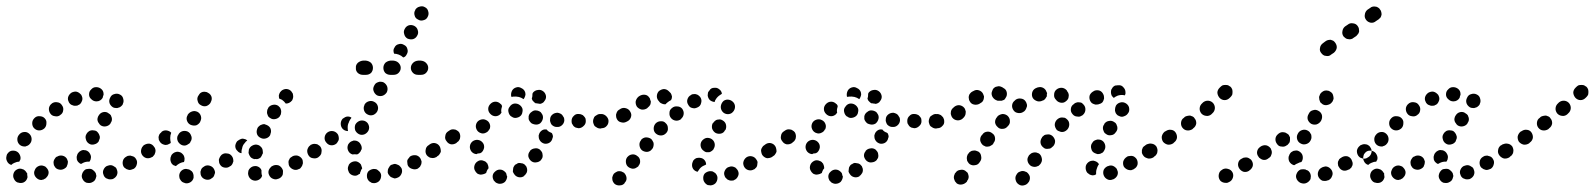

<svg xmlns="http://www.w3.org/2000/svg" viewBox="-25 -555 5050 608"><path d="M269 21Q261 26 252 24Q251 24 250 24Q241 21 237 13Q232 5 235 -4Q236 -8 239 -12Q241 -15 245 -18Q249 -20 253 -20Q258 -21 262 -20Q262 -20 263 -20Q267 -19 270 -16Q274 -13 276 -10Q277 -8 278 -7Q279 -5 279 -3Q279 -2 280 0Q280 2 280 4Q279 6 279 7Q277 17 269 21ZM49 23Q41 26 32 23H31Q23 20 19 11Q15 3 18 -6Q21 -15 30 -19Q38 -23 47 -19H48Q52 -17 55 -14Q58 -11 60 -7Q60 -7 60 -7Q60 -7 61 -7Q61 -7 61 -7Q61 -1 62 4Q62 6 62 7Q61 9 61 10Q58 19 49 23ZM122 7Q125 4 127 0Q129 -4 129 -9Q129 -13 127 -17Q125 -21 122 -24Q119 -28 115 -29Q110 -31 106 -31Q101 -31 97 -29Q88 -25 85 -16Q81 -8 85 1Q87 5 90 8Q93 11 97 13Q101 15 106 15Q110 14 114 13L115 12Q119 11 122 7ZM345 0Q349 -9 345 -18Q344 -22 341 -25Q337 -28 333 -30Q329 -32 325 -32Q320 -32 316 -30H315Q307 -27 303 -18Q299 -10 303 -1Q304 3 307 6Q310 10 315 11Q319 13 323 13Q328 13 332 12Q341 8 345 0ZM408 -34Q411 -43 406 -51Q404 -55 400 -58Q397 -60 392 -61Q388 -63 384 -62Q379 -62 375 -59Q366 -54 364 -45Q362 -36 366 -28Q368 -24 372 -22Q375 -19 380 -18Q384 -16 388 -17Q393 -18 397 -20H398Q406 -25 408 -34ZM186 -27Q188 -31 189 -35Q190 -39 190 -44Q189 -48 187 -52Q182 -60 173 -62Q164 -64 156 -59H155Q151 -57 149 -53Q146 -49 145 -45Q144 -41 145 -36Q145 -32 148 -28Q152 -20 162 -18Q171 -16 179 -21Q183 -23 186 -27ZM-3 -45Q-7 -53 -4 -62V-63Q-3 -67 0 -70Q3 -74 7 -76Q11 -78 16 -78Q20 -78 24 -77Q33 -74 37 -66Q42 -57 39 -48H38Q38 -46 37 -45Q37 -44 36 -43Q28 -43 20 -39Q15 -37 11 -33Q10 -33 10 -33Q10 -33 10 -33Q1 -36 -3 -45ZM218 -54Q217 -58 219 -63Q220 -68 223 -71Q226 -75 230 -77Q233 -79 238 -80Q242 -80 247 -79Q256 -76 260 -68Q265 -60 262 -51V-50Q261 -48 260 -46Q260 -45 258 -43Q255 -43 251 -43Q242 -42 234 -37Q233 -36 231 -36Q228 -37 225 -40Q222 -42 220 -46Q218 -49 218 -54ZM464 -65Q466 -69 467 -73Q468 -77 467 -82Q466 -86 463 -90Q460 -93 457 -96Q453 -98 449 -99Q444 -100 440 -99Q435 -98 432 -95H431Q423 -89 422 -80Q420 -71 426 -63Q431 -56 440 -54Q449 -53 457 -58H458Q461 -61 464 -65ZM30 -111Q31 -102 38 -96Q42 -93 46 -92Q50 -91 55 -91Q59 -92 63 -94Q67 -96 70 -100Q76 -107 75 -117Q74 -126 67 -132Q60 -138 51 -137Q41 -136 35 -128Q29 -121 30 -111ZM247 -114Q249 -105 257 -100Q265 -95 274 -98Q283 -100 288 -108V-109Q290 -113 291 -117Q292 -122 290 -126Q289 -130 286 -134Q284 -137 280 -140Q276 -142 272 -142Q267 -143 263 -142Q258 -141 255 -138Q251 -135 249 -131Q244 -123 247 -114ZM77 -165Q77 -155 83 -149Q90 -142 99 -142Q108 -142 115 -148L116 -149Q122 -155 122 -165Q123 -174 116 -181Q110 -187 100 -187Q91 -188 84 -181Q77 -174 77 -165ZM284 -181Q283 -177 284 -173Q285 -168 288 -165Q290 -161 294 -158Q302 -153 311 -155Q320 -157 325 -164V-165Q328 -169 329 -173Q330 -178 329 -182Q328 -186 326 -190Q323 -194 319 -196Q312 -202 302 -200Q293 -198 288 -190Q285 -186 284 -181ZM130 -213Q129 -203 134 -196Q139 -188 149 -187Q158 -185 165 -190L166 -191Q174 -196 175 -205Q177 -214 171 -222Q166 -230 157 -231Q148 -233 140 -228L139 -227Q132 -222 130 -213ZM322 -228Q325 -220 333 -215Q337 -213 342 -213Q346 -212 350 -214Q355 -215 358 -218Q362 -221 364 -225V-226Q368 -234 365 -243Q363 -252 354 -256Q346 -260 337 -257Q328 -255 324 -246Q319 -237 322 -228ZM197 -258Q194 -255 192 -251Q190 -247 190 -242Q190 -238 192 -234Q193 -230 197 -226Q200 -223 204 -222Q208 -220 212 -220Q217 -220 221 -221L222 -222Q226 -223 229 -226Q232 -229 234 -234Q236 -238 236 -242Q236 -247 234 -251Q233 -255 229 -258Q226 -261 222 -263Q218 -265 214 -265Q209 -265 205 -263H204Q200 -261 197 -258ZM281 -234H280Q271 -234 264 -241Q257 -247 257 -256Q257 -266 264 -272Q270 -279 279 -279H280Q289 -279 296 -273Q303 -267 303 -257Q303 -257 303 -256Q303 -255 303 -255Q301 -250 300 -245Q297 -240 292 -237Q287 -234 281 -234Z M578 22Q570 27 561 25L559 24Q555 23 552 21Q548 18 546 14Q543 10 543 6Q542 2 543 -3Q545 -12 553 -17Q561 -22 570 -19H571Q576 -18 579 -15Q583 -13 585 -9Q586 -8 586 -7Q587 -5 587 -4Q588 -1 588 2Q588 4 588 5Q588 7 588 8Q586 17 578 22ZM781 17Q772 16 766 9Q765 8 764 6Q762 3 761 -2Q760 -6 761 -10Q761 -15 764 -19Q766 -22 770 -25Q777 -30 787 -29Q796 -27 801 -20Q802 -19 802 -18Q803 -17 803 -16Q803 -13 803 -9Q803 -3 805 2Q803 5 802 8Q800 10 798 12Q790 18 781 17ZM650 6Q653 3 654 -2Q656 -6 656 -10Q655 -15 653 -19Q649 -27 640 -30Q631 -33 623 -29L622 -28Q618 -26 615 -23Q612 -20 611 -15Q609 -11 610 -7Q610 -2 612 2Q616 10 625 13Q634 16 642 12L643 11Q647 9 650 6ZM865 6Q868 3 870 -1Q871 -5 871 -10Q872 -14 870 -18Q866 -27 858 -31Q849 -34 841 -31L839 -30Q835 -29 832 -25Q829 -22 827 -18Q825 -14 825 -10Q825 -5 827 -1Q831 8 839 11Q848 15 856 11H857Q862 9 865 6ZM929 -26Q932 -29 933 -34Q935 -38 934 -42Q934 -47 932 -51Q927 -59 918 -62Q909 -64 901 -60L900 -59Q896 -57 893 -54Q891 -50 889 -46Q888 -42 889 -37Q889 -33 891 -29Q896 -21 905 -18Q913 -15 922 -20H923Q927 -22 929 -26ZM711 -36Q713 -40 714 -44Q714 -49 713 -53Q712 -57 709 -61Q706 -65 702 -67Q698 -69 694 -69Q690 -70 685 -69Q681 -68 677 -65L676 -64Q673 -61 671 -57Q669 -53 668 -49Q668 -45 669 -40Q670 -36 673 -32Q678 -25 688 -24Q697 -23 704 -29H705Q709 -32 711 -36ZM515 -46Q514 -51 515 -55V-56Q516 -60 518 -64Q521 -68 524 -70Q528 -73 533 -74Q537 -75 541 -74Q546 -73 549 -71Q553 -68 556 -64Q558 -61 559 -56Q560 -52 559 -48V-46Q559 -45 558 -44Q558 -43 558 -42Q549 -41 541 -36Q536 -33 532 -29Q528 -30 524 -32Q521 -34 518 -38Q516 -42 515 -46ZM770 -56Q767 -59 765 -63Q763 -67 762 -71Q762 -75 763 -80V-81Q766 -90 774 -94Q783 -99 792 -96Q796 -95 799 -92Q803 -89 805 -85Q807 -81 807 -77Q808 -72 807 -68L806 -67Q804 -61 800 -56Q795 -52 789 -51Q784 -52 779 -51Q779 -51 779 -51Q778 -52 778 -52Q774 -53 770 -56ZM990 -64Q993 -68 993 -73Q994 -77 993 -81Q992 -86 990 -89Q984 -97 975 -99Q966 -100 958 -95V-94Q950 -89 948 -80Q947 -71 952 -63Q957 -55 966 -54Q976 -52 983 -57L984 -58Q988 -61 990 -64ZM464 -65Q466 -69 467 -74Q468 -78 467 -82Q466 -87 463 -90Q458 -98 449 -100Q440 -101 432 -96H431Q428 -93 425 -89Q423 -85 422 -81Q421 -77 422 -72Q423 -68 425 -64Q431 -57 440 -55Q449 -53 457 -58L458 -59Q461 -62 464 -65ZM750 -102Q753 -107 758 -110Q755 -113 752 -114Q748 -115 744 -116Q740 -116 736 -114Q731 -112 728 -109H727Q721 -102 720 -93Q720 -83 727 -77Q729 -74 733 -72Q736 -70 740 -70Q739 -78 742 -86V-87Q744 -96 750 -102ZM536 -117Q536 -113 538 -108Q540 -104 543 -101Q546 -98 550 -96Q554 -94 559 -94Q563 -94 567 -96Q571 -98 575 -101Q578 -104 579 -108L580 -109Q584 -118 580 -126Q577 -135 568 -139Q559 -142 551 -139Q542 -135 539 -127L538 -126Q536 -122 536 -117ZM515 -102 514 -101Q511 -99 506 -97Q502 -96 498 -96Q493 -97 489 -99Q485 -101 482 -105Q480 -108 478 -112Q477 -117 477 -121Q478 -126 480 -130Q482 -133 486 -136V-137Q493 -143 502 -142Q511 -141 517 -135V-134Q514 -127 514 -118Q514 -110 516 -103Q516 -103 515 -103Q515 -102 515 -102ZM789 -130Q792 -122 801 -118Q809 -114 818 -117Q827 -120 831 -128V-130Q835 -138 832 -147Q829 -155 820 -159Q816 -161 812 -162Q807 -162 803 -160Q799 -159 796 -156Q792 -153 790 -149V-148Q786 -139 789 -130ZM567 -173Q570 -164 578 -160Q587 -156 596 -158Q604 -161 609 -169V-170Q614 -179 611 -188Q608 -197 600 -201Q591 -205 583 -202Q574 -199 569 -191V-190Q564 -182 567 -173ZM821 -204Q820 -199 821 -195Q822 -191 824 -187Q827 -183 831 -181Q838 -176 847 -178Q857 -180 862 -188V-189Q865 -192 865 -197Q866 -201 865 -206Q864 -210 862 -214Q859 -217 856 -220Q848 -225 839 -223Q829 -221 824 -213V-212Q821 -208 821 -204ZM601 -235Q603 -226 611 -222Q619 -217 628 -219Q637 -222 642 -230V-231Q647 -239 645 -248Q642 -257 634 -261Q630 -264 626 -264Q622 -265 617 -264Q613 -263 609 -260Q606 -257 604 -253L603 -252Q598 -244 601 -235ZM862 -263 863 -264Q868 -271 878 -273Q887 -274 894 -269Q898 -266 900 -262Q903 -259 903 -254Q904 -250 903 -245Q902 -241 900 -237L899 -236Q896 -232 890 -229Q885 -227 880 -227Q875 -234 868 -239Q864 -241 859 -243Q858 -248 858 -253Q859 -258 862 -263Z M1176 18Q1182 11 1182 1Q1182 -3 1180 -7Q1178 -11 1174 -14Q1171 -17 1167 -19Q1163 -20 1158 -20Q1149 -19 1142 -13Q1136 -6 1137 4Q1137 8 1139 12Q1141 16 1144 19Q1148 22 1152 24Q1156 25 1160 25H1161Q1170 24 1176 18ZM1246 -4Q1250 -12 1247 -21Q1245 -25 1242 -28Q1239 -32 1235 -33Q1231 -35 1226 -36Q1222 -36 1218 -34H1217Q1213 -33 1210 -30Q1207 -26 1205 -22Q1203 -18 1203 -14Q1202 -9 1204 -5Q1206 -1 1209 2Q1212 6 1216 7Q1220 9 1224 10Q1229 10 1233 8Q1242 5 1246 -4ZM1095 1Q1085 -1 1080 -9Q1078 -13 1077 -17Q1076 -22 1077 -26Q1078 -30 1080 -34Q1083 -38 1086 -40Q1094 -45 1103 -44Q1112 -42 1118 -34Q1119 -31 1120 -28Q1121 -25 1122 -22Q1118 -17 1117 -12Q1115 -9 1115 -5Q1114 -5 1113 -4Q1112 -3 1111 -3Q1104 3 1095 1ZM1305 -27Q1307 -31 1309 -35Q1310 -39 1310 -44Q1309 -48 1307 -52Q1303 -60 1294 -63Q1285 -65 1276 -61Q1272 -59 1270 -55Q1267 -52 1265 -48Q1264 -43 1265 -39Q1265 -34 1267 -30Q1272 -22 1281 -20Q1289 -17 1298 -21Q1302 -24 1305 -27ZM1367 -73Q1369 -82 1363 -90Q1361 -94 1357 -96Q1353 -98 1349 -99Q1344 -100 1340 -99Q1336 -98 1332 -95Q1324 -90 1323 -81Q1321 -72 1326 -64Q1329 -60 1333 -58Q1336 -55 1341 -55Q1345 -54 1350 -55Q1354 -56 1358 -58V-59Q1365 -64 1367 -73ZM993 -73Q995 -82 990 -90Q987 -94 983 -96Q980 -99 975 -99Q971 -100 966 -99Q962 -98 958 -96V-95Q950 -90 949 -81Q947 -72 953 -64Q955 -60 959 -58Q963 -56 967 -55Q971 -54 976 -55Q980 -56 984 -59Q992 -64 993 -73ZM1076 -93Q1077 -98 1080 -101Q1083 -105 1087 -107Q1091 -109 1095 -110Q1100 -110 1104 -109Q1113 -106 1117 -98Q1122 -90 1120 -81H1119Q1118 -76 1114 -72Q1111 -68 1106 -66Q1098 -67 1091 -66Q1082 -69 1078 -77Q1074 -85 1076 -93ZM1045 -107Q1048 -111 1048 -115Q1048 -120 1047 -124Q1046 -129 1043 -132Q1037 -139 1028 -140Q1019 -141 1011 -135Q1004 -129 1003 -120Q1002 -111 1008 -104Q1014 -96 1023 -95Q1032 -94 1040 -100Q1043 -103 1045 -107ZM1100 -142Q1104 -134 1112 -130Q1116 -128 1121 -128Q1125 -128 1130 -130Q1134 -132 1137 -135Q1140 -138 1142 -142Q1146 -151 1142 -160Q1139 -168 1130 -172Q1121 -175 1113 -172Q1104 -168 1100 -160Q1097 -151 1100 -142ZM1088 -182Q1086 -184 1083 -185Q1080 -186 1076 -186Q1072 -186 1068 -184Q1064 -182 1060 -179Q1054 -172 1054 -163Q1054 -154 1060 -147Q1063 -144 1067 -142Q1072 -140 1076 -140Q1076 -140 1077 -140Q1077 -140 1077 -140Q1076 -146 1076 -152Q1076 -161 1080 -168V-169Q1083 -176 1088 -182ZM1129 -223V-222Q1125 -214 1128 -205Q1131 -196 1140 -192Q1148 -188 1157 -191Q1166 -195 1170 -203Q1174 -212 1171 -220Q1168 -229 1159 -233Q1151 -237 1142 -234Q1133 -231 1129 -223ZM1160 -284Q1155 -275 1158 -267Q1161 -258 1169 -253Q1178 -249 1187 -252Q1195 -255 1200 -263Q1204 -272 1201 -281Q1198 -289 1190 -294Q1186 -296 1182 -296Q1177 -297 1173 -295Q1169 -294 1165 -291Q1162 -288 1160 -284ZM1150 -324Q1156 -331 1156 -340Q1156 -349 1150 -356Q1143 -362 1134 -363H1124Q1115 -362 1108 -356Q1101 -349 1102 -340Q1101 -331 1108 -324Q1115 -318 1124 -318H1134Q1143 -318 1150 -324ZM1237 -324Q1244 -331 1244 -340Q1244 -349 1237 -356Q1231 -362 1221 -363H1211Q1202 -362 1195 -356Q1189 -349 1189 -340Q1189 -331 1195 -324Q1202 -318 1211 -318H1221Q1231 -318 1237 -324ZM1324 -324Q1331 -331 1331 -340Q1331 -349 1324 -356Q1318 -362 1308 -363H1299Q1289 -362 1283 -356Q1276 -349 1276 -340Q1276 -331 1283 -324Q1289 -318 1299 -318H1308Q1318 -318 1324 -324ZM1224 -404Q1228 -413 1237 -415Q1246 -418 1254 -413Q1263 -409 1265 -400Q1268 -391 1263 -383Q1261 -379 1259 -377Q1256 -374 1252 -373Q1246 -379 1238 -382Q1230 -385 1223 -385Q1221 -390 1221 -395Q1221 -400 1224 -404ZM1255 -447Q1257 -438 1265 -433Q1274 -429 1283 -431Q1292 -434 1296 -442Q1301 -450 1298 -459Q1296 -468 1287 -473Q1279 -477 1270 -475Q1261 -472 1257 -464Q1252 -456 1255 -447ZM1288 -506Q1290 -497 1299 -493Q1307 -488 1316 -491Q1325 -493 1329 -501Q1334 -510 1331 -519Q1329 -528 1321 -532Q1313 -537 1304 -534Q1295 -532 1290 -524V-523Q1285 -515 1288 -506Z M1574 21Q1567 27 1558 27H1557Q1553 27 1549 25Q1545 24 1542 20Q1538 17 1537 13Q1535 9 1535 4Q1535 -5 1542 -11Q1549 -18 1558 -18Q1563 -18 1567 -16Q1571 -14 1574 -11Q1575 -10 1576 -9Q1577 -8 1578 -6Q1579 -2 1580 2Q1580 3 1581 3Q1581 4 1581 5Q1580 14 1574 21ZM1640 -4Q1643 -7 1644 -12Q1645 -16 1644 -21Q1643 -25 1641 -29Q1640 -29 1640 -30Q1639 -31 1638 -32Q1638 -32 1638 -32Q1636 -35 1633 -36Q1630 -38 1626 -38Q1622 -39 1618 -39Q1613 -38 1610 -35H1609Q1605 -33 1603 -29Q1600 -25 1600 -21Q1599 -16 1599 -12Q1600 -8 1603 -4Q1608 4 1617 6Q1626 8 1634 3V2Q1638 0 1640 -4ZM1504 -3Q1500 -2 1496 -2Q1491 -3 1487 -5Q1484 -8 1481 -11V-12Q1475 -19 1477 -29Q1479 -38 1486 -43Q1490 -46 1494 -47Q1498 -48 1503 -47Q1507 -46 1511 -44Q1515 -42 1517 -38H1518Q1520 -34 1521 -30Q1522 -26 1522 -22Q1518 -18 1516 -12Q1515 -10 1515 -8Q1514 -8 1514 -7Q1513 -7 1512 -6Q1509 -4 1504 -3ZM1689 -49V-50Q1692 -53 1693 -57Q1694 -62 1693 -66Q1693 -71 1690 -75Q1688 -78 1685 -81Q1677 -87 1668 -85Q1659 -84 1653 -77V-76Q1647 -69 1648 -60Q1650 -51 1657 -45Q1665 -39 1674 -41Q1683 -42 1689 -49ZM1367 -67Q1370 -71 1371 -75Q1371 -80 1370 -84Q1369 -89 1367 -92Q1362 -100 1352 -102Q1343 -103 1336 -98L1332 -95Q1328 -93 1326 -89Q1324 -85 1323 -81Q1322 -77 1323 -72Q1324 -68 1327 -64Q1332 -56 1341 -55Q1350 -53 1358 -59L1361 -61Q1365 -63 1367 -67ZM1468 -75Q1462 -83 1463 -92Q1464 -101 1471 -107Q1479 -113 1488 -112Q1497 -111 1503 -104Q1509 -97 1508 -88V-87Q1507 -82 1504 -77Q1501 -72 1496 -70Q1492 -69 1488 -69Q1486 -68 1484 -67Q1484 -67 1484 -67Q1484 -67 1483 -67Q1474 -68 1468 -75ZM1429 -111Q1432 -115 1432 -119Q1433 -124 1432 -128Q1431 -133 1429 -136Q1426 -140 1422 -142Q1418 -145 1414 -145Q1410 -146 1405 -145Q1401 -144 1397 -141L1394 -139Q1386 -134 1385 -124Q1383 -115 1389 -108Q1394 -100 1403 -98Q1412 -97 1420 -102L1423 -105Q1427 -107 1429 -111ZM1724 -115V-116Q1726 -120 1726 -124Q1725 -129 1723 -133Q1721 -134 1720 -135Q1711 -138 1706 -145Q1705 -145 1704 -145Q1697 -146 1691 -142Q1684 -137 1682 -130Q1680 -126 1681 -121Q1681 -117 1683 -113Q1685 -109 1688 -106Q1691 -103 1696 -101Q1704 -98 1713 -102Q1721 -106 1724 -115ZM1483 -148Q1480 -156 1484 -165Q1488 -173 1497 -176Q1506 -179 1514 -175Q1523 -171 1526 -162Q1529 -154 1525 -145H1524Q1521 -138 1514 -135Q1507 -131 1499 -133Q1498 -133 1497 -134Q1496 -134 1496 -134Q1495 -134 1494 -135Q1486 -139 1483 -148ZM1884 -150Q1888 -152 1892 -155Q1895 -158 1896 -162Q1898 -167 1898 -171Q1898 -180 1892 -187Q1885 -193 1876 -194H1875Q1871 -194 1867 -192Q1863 -190 1859 -187Q1856 -184 1855 -180Q1853 -175 1853 -171Q1853 -167 1855 -162Q1856 -158 1859 -155Q1863 -152 1867 -150Q1871 -149 1875 -149H1876Q1880 -148 1884 -150ZM1823 -156Q1830 -162 1830 -171Q1830 -176 1829 -180Q1827 -184 1824 -187Q1821 -191 1817 -192Q1813 -194 1808 -194Q1798 -195 1792 -188Q1785 -182 1785 -172Q1785 -168 1786 -164Q1788 -160 1791 -156Q1794 -153 1798 -151Q1802 -150 1807 -149Q1816 -149 1823 -156ZM1754 -158Q1761 -164 1762 -173Q1762 -178 1761 -182Q1759 -186 1756 -190Q1754 -193 1750 -195Q1746 -197 1741 -198Q1731 -198 1724 -192Q1717 -186 1717 -177Q1716 -172 1718 -168Q1719 -164 1722 -160Q1725 -157 1729 -155Q1733 -153 1737 -153H1738Q1747 -152 1754 -158ZM1685 -164Q1692 -170 1694 -179Q1695 -183 1694 -188Q1693 -192 1690 -196Q1688 -200 1684 -202Q1680 -204 1676 -205H1675Q1666 -207 1659 -201Q1651 -196 1649 -187Q1649 -182 1649 -178Q1650 -174 1653 -170Q1656 -166 1659 -164Q1663 -162 1668 -161Q1677 -159 1685 -164ZM1611 -182Q1602 -180 1595 -186H1594Q1587 -191 1585 -201Q1583 -210 1589 -217Q1594 -225 1603 -227Q1613 -228 1620 -223Q1626 -219 1629 -212Q1631 -206 1629 -199Q1629 -197 1628 -195Q1628 -194 1627 -193Q1627 -192 1626 -191Q1621 -184 1611 -182ZM1560 -194Q1553 -187 1544 -187Q1535 -187 1528 -194Q1521 -201 1521 -210Q1521 -219 1528 -226Q1535 -233 1544 -233Q1553 -233 1560 -226Q1562 -225 1563 -223Q1564 -221 1565 -219Q1564 -217 1564 -215Q1561 -206 1563 -198Q1562 -197 1561 -196Q1561 -195 1560 -194ZM1668 -230Q1665 -233 1662 -236Q1660 -239 1659 -243Q1661 -248 1661 -254Q1661 -256 1661 -258Q1662 -259 1662 -260Q1663 -261 1663 -262Q1669 -269 1678 -270Q1687 -272 1695 -266Q1702 -261 1704 -251Q1705 -242 1699 -235Q1697 -231 1693 -229Q1690 -227 1685 -226Q1682 -227 1679 -227Q1675 -228 1671 -228Q1670 -228 1670 -229Q1669 -229 1668 -230ZM1596 -267Q1600 -275 1609 -278Q1618 -281 1626 -276Q1635 -272 1638 -263Q1639 -259 1639 -255Q1638 -250 1636 -246Q1636 -245 1635 -244Q1634 -242 1633 -241Q1626 -246 1618 -248Q1609 -250 1600 -249Q1597 -248 1595 -248Q1595 -248 1595 -249Q1595 -249 1594 -249Q1592 -258 1596 -267Z M1959 8Q1958 -1 1951 -8Q1948 -10 1943 -12Q1939 -13 1935 -13Q1930 -13 1926 -10Q1922 -8 1919 -5Q1916 -1 1915 3Q1913 7 1914 12Q1914 16 1916 20Q1918 24 1921 27Q1928 33 1938 32Q1947 32 1953 25V24Q1960 17 1959 8ZM2241 25Q2247 18 2247 8Q2247 4 2245 0Q2243 -4 2240 -7Q2236 -10 2232 -12Q2228 -13 2223 -13Q2214 -12 2207 -6Q2201 1 2202 11Q2202 15 2204 19Q2206 23 2209 26Q2212 29 2216 31Q2221 32 2225 32H2226Q2235 31 2241 25ZM2312 3Q2316 -5 2312 -14Q2310 -18 2307 -21Q2304 -25 2300 -26Q2296 -28 2291 -28Q2287 -28 2283 -26H2282Q2274 -23 2270 -14Q2266 -6 2270 3Q2271 7 2275 10Q2278 14 2282 15Q2286 17 2290 17Q2295 17 2299 16L2300 15Q2308 12 2312 3ZM2167 -37V-38Q2168 -42 2170 -46Q2173 -50 2176 -52Q2180 -55 2184 -55Q2189 -56 2193 -55Q2201 -54 2206 -48Q2211 -42 2211 -34Q2208 -33 2205 -31Q2197 -28 2191 -21Q2187 -16 2184 -11Q2175 -13 2170 -20Q2165 -28 2167 -37ZM2370 -25Q2373 -29 2373 -33Q2374 -38 2374 -42Q2373 -46 2370 -50Q2365 -58 2356 -60Q2347 -62 2339 -57Q2335 -54 2333 -51Q2330 -47 2329 -42Q2328 -38 2329 -34Q2330 -29 2332 -26Q2337 -18 2346 -16Q2355 -14 2363 -19H2364Q2367 -22 2370 -25ZM2002 -46Q2001 -56 1993 -61Q1986 -67 1977 -66Q1968 -65 1962 -58L1961 -57Q1956 -50 1957 -41Q1958 -31 1965 -26Q1969 -23 1973 -22Q1977 -20 1982 -21Q1986 -21 1990 -24Q1994 -26 1997 -29V-30Q2003 -37 2002 -46ZM2430 -73Q2432 -82 2426 -90Q2424 -94 2420 -96Q2416 -98 2412 -99Q2407 -100 2403 -99Q2399 -98 2395 -95Q2391 -92 2389 -89Q2386 -85 2385 -80Q2385 -76 2386 -72Q2387 -67 2389 -64Q2392 -60 2395 -58Q2399 -55 2404 -54Q2408 -54 2412 -55Q2417 -56 2420 -58L2421 -59Q2429 -64 2430 -73ZM2194 -91Q2196 -82 2204 -77Q2207 -74 2212 -73Q2216 -73 2221 -73Q2225 -74 2229 -77Q2232 -79 2235 -83V-84Q2240 -92 2238 -101Q2236 -110 2228 -115Q2225 -117 2220 -118Q2216 -119 2211 -118Q2207 -117 2203 -114Q2200 -112 2197 -108Q2192 -100 2194 -91ZM2044 -91Q2045 -95 2045 -99Q2045 -104 2042 -108Q2040 -112 2037 -115Q2030 -120 2020 -120Q2011 -119 2005 -112V-111Q1999 -104 2000 -95Q2001 -85 2008 -79Q2015 -74 2024 -74Q2034 -75 2039 -82L2040 -83Q2043 -86 2044 -91ZM2090 -149Q2090 -159 2083 -165Q2077 -172 2067 -171Q2058 -171 2051 -164Q2045 -157 2045 -148Q2045 -138 2052 -132Q2059 -126 2068 -126Q2077 -126 2084 -133Q2091 -140 2090 -149ZM2230 -148Q2233 -139 2241 -134Q2249 -130 2258 -132Q2267 -134 2271 -143H2272Q2276 -151 2274 -160Q2272 -169 2263 -174Q2260 -176 2255 -177Q2251 -177 2246 -176Q2242 -175 2239 -172Q2235 -169 2233 -165H2232Q2228 -157 2230 -148ZM1896 -156Q1902 -162 1902 -172Q1902 -176 1900 -180Q1898 -184 1895 -187Q1892 -190 1888 -192Q1884 -194 1879 -194Q1878 -193 1876 -193Q1867 -193 1860 -187Q1853 -180 1853 -171Q1853 -162 1860 -155Q1867 -148 1876 -148Q1878 -148 1880 -149Q1890 -149 1896 -156ZM1973 -184Q1976 -193 1971 -201Q1967 -209 1958 -212Q1949 -215 1941 -211Q1939 -210 1938 -209Q1934 -207 1931 -204Q1928 -200 1927 -196Q1925 -192 1926 -187Q1926 -183 1928 -179Q1932 -170 1941 -168Q1950 -165 1958 -169Q1960 -170 1962 -171Q1970 -175 1973 -184ZM2140 -194Q2141 -203 2135 -211Q2129 -218 2119 -218Q2110 -219 2103 -213Q2095 -207 2095 -198Q2094 -188 2100 -181Q2106 -174 2115 -173Q2124 -172 2132 -178V-179Q2139 -185 2140 -194ZM2261 -204Q2266 -196 2275 -194Q2284 -192 2292 -197Q2300 -203 2302 -212Q2304 -221 2299 -229Q2293 -237 2284 -239Q2275 -241 2267 -236Q2260 -230 2258 -221Q2256 -212 2261 -204ZM2017 -255Q2008 -256 2000 -251L1997 -249Q1990 -243 1988 -234Q1987 -225 1992 -217Q1998 -210 2007 -208Q2016 -207 2024 -212L2027 -215Q2031 -218 2034 -223Q2036 -228 2036 -234Q2034 -238 2033 -243Q2033 -244 2032 -245Q2032 -245 2031 -246Q2026 -254 2017 -255ZM2195 -228Q2198 -237 2194 -245Q2192 -249 2188 -252Q2185 -255 2181 -256Q2176 -258 2172 -257Q2167 -257 2164 -255L2163 -254Q2155 -250 2152 -241Q2149 -232 2154 -224Q2156 -220 2159 -217Q2162 -214 2167 -213Q2171 -212 2175 -212Q2180 -213 2184 -215Q2193 -219 2195 -228ZM2055 -250Q2055 -259 2061 -266Q2068 -272 2077 -273Q2086 -273 2093 -266Q2096 -263 2099 -260Q2102 -255 2103 -249Q2103 -243 2100 -238Q2094 -235 2089 -231L2088 -230Q2085 -228 2083 -225Q2077 -224 2071 -227Q2065 -229 2062 -234Q2055 -241 2055 -250ZM2217 -262Q2219 -266 2222 -269Q2224 -273 2228 -275Q2232 -277 2237 -277H2238Q2246 -278 2253 -272Q2260 -267 2261 -258Q2258 -256 2255 -254Q2247 -249 2242 -241Q2239 -237 2238 -232Q2229 -233 2223 -238Q2217 -244 2216 -253Q2216 -257 2217 -262Z M2637 21Q2630 27 2621 27H2620Q2616 27 2612 25Q2608 24 2605 20Q2601 17 2600 13Q2598 9 2598 4Q2598 -5 2605 -11Q2612 -18 2621 -18Q2626 -18 2630 -16Q2634 -14 2637 -11Q2638 -10 2639 -9Q2640 -8 2641 -6Q2642 -2 2643 2Q2643 3 2644 3Q2644 4 2644 5Q2643 14 2637 21ZM2703 -4Q2706 -7 2707 -12Q2708 -16 2707 -21Q2706 -25 2704 -29Q2703 -29 2703 -30Q2702 -31 2701 -32Q2701 -32 2701 -32Q2699 -35 2696 -36Q2693 -38 2689 -38Q2685 -39 2681 -39Q2676 -38 2673 -35H2672Q2668 -33 2666 -29Q2663 -25 2663 -21Q2662 -16 2662 -12Q2663 -8 2666 -4Q2671 4 2680 6Q2689 8 2697 3V2Q2701 0 2703 -4ZM2567 -3Q2563 -2 2559 -2Q2554 -3 2550 -5Q2547 -8 2544 -11V-12Q2538 -19 2540 -29Q2542 -38 2549 -43Q2553 -46 2557 -47Q2561 -48 2566 -47Q2570 -46 2574 -44Q2578 -42 2580 -38H2581Q2583 -34 2584 -30Q2585 -26 2585 -22Q2581 -18 2579 -12Q2578 -10 2578 -8Q2577 -8 2577 -7Q2576 -7 2575 -6Q2572 -4 2567 -3ZM2752 -49V-50Q2755 -53 2756 -57Q2757 -62 2756 -66Q2756 -71 2753 -75Q2751 -78 2748 -81Q2740 -87 2731 -85Q2722 -84 2716 -77V-76Q2710 -69 2711 -60Q2713 -51 2720 -45Q2728 -39 2737 -41Q2746 -42 2752 -49ZM2430 -67Q2433 -71 2434 -75Q2434 -80 2433 -84Q2432 -89 2430 -92Q2425 -100 2415 -102Q2406 -103 2399 -98L2395 -95Q2391 -93 2389 -89Q2387 -85 2386 -81Q2385 -77 2386 -72Q2387 -68 2390 -64Q2395 -56 2404 -55Q2413 -53 2421 -59L2424 -61Q2428 -63 2430 -67ZM2531 -75Q2525 -83 2526 -92Q2527 -101 2534 -107Q2542 -113 2551 -112Q2560 -111 2566 -104Q2572 -97 2571 -88V-87Q2570 -82 2567 -77Q2564 -72 2559 -70Q2555 -69 2551 -69Q2549 -68 2547 -67Q2547 -67 2547 -67Q2547 -67 2546 -67Q2537 -68 2531 -75ZM2492 -111Q2495 -115 2495 -119Q2496 -124 2495 -128Q2494 -133 2492 -136Q2489 -140 2485 -142Q2481 -145 2477 -145Q2473 -146 2468 -145Q2464 -144 2460 -141L2457 -139Q2449 -134 2448 -124Q2446 -115 2452 -108Q2457 -100 2466 -98Q2475 -97 2483 -102L2486 -105Q2490 -107 2492 -111ZM2787 -115V-116Q2789 -120 2789 -124Q2788 -129 2786 -133Q2784 -134 2783 -135Q2774 -138 2769 -145Q2768 -145 2767 -145Q2760 -146 2754 -142Q2747 -137 2745 -130Q2743 -126 2744 -121Q2744 -117 2746 -113Q2748 -109 2751 -106Q2754 -103 2759 -101Q2767 -98 2776 -102Q2784 -106 2787 -115ZM2546 -148Q2543 -156 2547 -165Q2551 -173 2560 -176Q2569 -179 2577 -175Q2586 -171 2589 -162Q2592 -154 2588 -145H2587Q2584 -138 2577 -135Q2570 -131 2562 -133Q2561 -133 2560 -134Q2559 -134 2559 -134Q2558 -134 2557 -135Q2549 -139 2546 -148ZM2947 -150Q2951 -152 2955 -155Q2958 -158 2959 -162Q2961 -167 2961 -171Q2961 -180 2955 -187Q2948 -193 2939 -194H2938Q2934 -194 2930 -192Q2926 -190 2922 -187Q2919 -184 2918 -180Q2916 -175 2916 -171Q2916 -167 2918 -162Q2919 -158 2922 -155Q2926 -152 2930 -150Q2934 -149 2938 -149H2939Q2943 -148 2947 -150ZM2886 -156Q2893 -162 2893 -171Q2893 -176 2892 -180Q2890 -184 2887 -187Q2884 -191 2880 -192Q2876 -194 2871 -194Q2861 -195 2855 -188Q2848 -182 2848 -172Q2848 -168 2849 -164Q2851 -160 2854 -156Q2857 -153 2861 -151Q2865 -150 2870 -149Q2879 -149 2886 -156ZM2817 -158Q2824 -164 2825 -173Q2825 -178 2824 -182Q2822 -186 2819 -190Q2817 -193 2813 -195Q2809 -197 2804 -198Q2794 -198 2787 -192Q2780 -186 2780 -177Q2779 -172 2781 -168Q2782 -164 2785 -160Q2788 -157 2792 -155Q2796 -153 2800 -153H2801Q2810 -152 2817 -158ZM2748 -164Q2755 -170 2757 -179Q2758 -183 2757 -188Q2756 -192 2753 -196Q2751 -200 2747 -202Q2743 -204 2739 -205H2738Q2729 -207 2722 -201Q2714 -196 2712 -187Q2712 -182 2712 -178Q2713 -174 2716 -170Q2719 -166 2722 -164Q2726 -162 2731 -161Q2740 -159 2748 -164ZM2674 -182Q2665 -180 2658 -186H2657Q2650 -191 2648 -201Q2646 -210 2652 -217Q2657 -225 2666 -227Q2676 -228 2683 -223Q2689 -219 2692 -212Q2694 -206 2692 -199Q2692 -197 2691 -195Q2691 -194 2690 -193Q2690 -192 2689 -191Q2684 -184 2674 -182ZM2623 -194Q2616 -187 2607 -187Q2598 -187 2591 -194Q2584 -201 2584 -210Q2584 -219 2591 -226Q2598 -233 2607 -233Q2616 -233 2623 -226Q2625 -225 2626 -223Q2627 -221 2628 -219Q2627 -217 2627 -215Q2624 -206 2626 -198Q2625 -197 2624 -196Q2624 -195 2623 -194ZM2731 -230Q2728 -233 2725 -236Q2723 -239 2722 -243Q2724 -248 2724 -254Q2724 -256 2724 -258Q2725 -259 2725 -260Q2726 -261 2726 -262Q2732 -269 2741 -270Q2750 -272 2758 -266Q2765 -261 2767 -251Q2768 -242 2762 -235Q2760 -231 2756 -229Q2753 -227 2748 -226Q2745 -227 2742 -227Q2738 -228 2734 -228Q2733 -228 2733 -229Q2732 -229 2731 -230ZM2659 -267Q2663 -275 2672 -278Q2681 -281 2689 -276Q2698 -272 2701 -263Q2702 -259 2702 -255Q2701 -250 2699 -246Q2699 -245 2698 -244Q2697 -242 2696 -241Q2689 -246 2681 -248Q2672 -250 2663 -249Q2660 -248 2658 -248Q2658 -248 2658 -249Q2658 -249 2657 -249Q2655 -258 2659 -267Z M3236 13Q3237 9 3236 4Q3235 0 3232 -4Q3230 -7 3226 -10Q3222 -12 3218 -13Q3214 -14 3209 -13Q3205 -12 3201 -10Q3197 -7 3195 -4L3194 -2Q3189 5 3191 14Q3193 24 3201 29Q3208 34 3217 32Q3227 30 3232 22L3233 21Q3235 18 3236 13ZM3042 9Q3043 5 3042 1Q3041 -4 3039 -8Q3036 -11 3032 -14Q3025 -19 3016 -17Q3006 -16 3001 -8L2999 -6Q2997 -2 2996 2Q2995 7 2996 11Q2997 15 2999 19Q3002 23 3005 26Q3013 31 3022 29Q3031 27 3037 20L3038 17Q3041 14 3042 9ZM3513 1Q3517 -8 3513 -16Q3512 -21 3508 -24Q3505 -27 3501 -29Q3497 -31 3493 -31Q3488 -31 3484 -29H3483Q3474 -25 3470 -17Q3467 -8 3470 0Q3472 5 3475 8Q3478 11 3482 13Q3486 15 3490 15Q3495 15 3499 13H3500Q3509 9 3513 1ZM3429 -1Q3425 -2 3422 -5Q3418 -7 3416 -11Q3414 -15 3413 -20Q3413 -21 3413 -22Q3412 -31 3418 -38Q3424 -45 3433 -46Q3438 -47 3442 -45Q3446 -44 3450 -41Q3451 -40 3453 -38Q3454 -37 3455 -35Q3452 -31 3450 -26Q3446 -17 3446 -8Q3446 -5 3446 -3Q3444 -2 3442 -1Q3440 0 3438 0Q3434 1 3429 -1ZM3577 -33Q3579 -42 3575 -50Q3573 -54 3569 -57Q3566 -60 3561 -61Q3557 -62 3553 -61Q3548 -61 3544 -59L3543 -58Q3535 -53 3532 -44Q3530 -35 3534 -27Q3537 -23 3540 -21Q3544 -18 3548 -17Q3552 -16 3557 -16Q3561 -17 3565 -19L3566 -20Q3574 -24 3577 -33ZM3274 -54Q3272 -64 3265 -69Q3261 -71 3257 -72Q3252 -73 3248 -72Q3243 -71 3240 -69Q3236 -66 3233 -63V-62Q3227 -54 3229 -45Q3231 -36 3239 -30Q3242 -28 3247 -27Q3251 -26 3256 -27Q3260 -28 3264 -30Q3267 -33 3270 -36L3271 -38Q3276 -45 3274 -54ZM3082 -60Q3081 -70 3073 -75Q3069 -77 3065 -78Q3061 -79 3056 -78Q3052 -78 3048 -75Q3044 -73 3042 -69L3040 -67Q3038 -63 3037 -59Q3036 -54 3037 -50Q3037 -45 3040 -42Q3042 -38 3046 -35Q3054 -30 3063 -32Q3072 -33 3077 -41L3079 -44Q3084 -51 3082 -60ZM3634 -65Q3636 -68 3637 -73Q3638 -77 3637 -82Q3636 -86 3633 -90Q3628 -97 3619 -99Q3609 -101 3602 -95L3601 -94Q3597 -92 3594 -88Q3592 -84 3591 -80Q3591 -75 3591 -71Q3592 -67 3595 -63Q3600 -55 3610 -54Q3619 -52 3626 -57L3628 -58Q3631 -61 3634 -65ZM3431 -83Q3433 -74 3442 -70Q3446 -68 3450 -67Q3455 -67 3459 -68Q3463 -70 3467 -72Q3470 -75 3472 -79L3473 -81Q3477 -89 3474 -98Q3471 -107 3463 -111Q3459 -113 3455 -113Q3450 -114 3446 -112Q3442 -111 3438 -108Q3435 -105 3433 -101L3432 -100Q3428 -92 3431 -83ZM3316 -110Q3314 -119 3307 -125Q3303 -128 3299 -129Q3295 -130 3290 -129Q3286 -129 3282 -127Q3278 -124 3275 -121V-120Q3269 -112 3270 -103Q3271 -94 3279 -88Q3282 -85 3286 -84Q3291 -83 3295 -84Q3300 -84 3303 -86Q3307 -89 3310 -92L3311 -93Q3317 -101 3316 -110ZM3126 -118Q3125 -128 3117 -133Q3110 -139 3101 -138Q3091 -137 3086 -129L3084 -127Q3078 -120 3079 -110Q3081 -101 3088 -95Q3091 -93 3096 -91Q3100 -90 3105 -91Q3109 -91 3113 -94Q3117 -96 3120 -99L3121 -102Q3127 -109 3126 -118ZM3468 -154Q3467 -150 3468 -145Q3469 -141 3471 -137Q3473 -133 3477 -131Q3484 -125 3494 -127Q3503 -128 3508 -136L3509 -137Q3512 -141 3513 -145Q3514 -149 3513 -154Q3512 -158 3510 -162Q3508 -166 3504 -168Q3496 -174 3487 -172Q3478 -171 3472 -163V-162Q3469 -158 3468 -154ZM3361 -161Q3361 -171 3354 -177Q3351 -180 3347 -182Q3342 -183 3338 -183Q3333 -183 3329 -181Q3325 -179 3322 -176L3321 -175Q3315 -168 3315 -159Q3316 -150 3322 -143Q3326 -140 3330 -139Q3334 -137 3338 -137Q3343 -137 3347 -139Q3351 -141 3354 -144L3355 -145Q3361 -152 3361 -161ZM3173 -172Q3173 -181 3166 -188Q3159 -194 3150 -194Q3141 -193 3134 -187L3133 -185Q3126 -178 3126 -168Q3127 -159 3134 -153Q3140 -146 3150 -147Q3159 -147 3165 -154L3167 -156Q3174 -163 3173 -172ZM2959 -156Q2966 -162 2965 -172Q2965 -176 2963 -180Q2962 -184 2958 -187Q2955 -191 2951 -192Q2947 -194 2942 -194Q2941 -193 2939 -193Q2930 -193 2923 -187Q2917 -180 2917 -171Q2917 -162 2923 -155Q2930 -148 2939 -148Q2941 -148 2944 -149Q2953 -149 2959 -156ZM3031 -189Q3033 -193 3033 -198Q3034 -202 3032 -206Q3031 -211 3028 -214Q3022 -221 3012 -222Q3003 -222 2996 -216Q2995 -215 2994 -214Q2990 -211 2988 -207Q2986 -203 2986 -199Q2985 -194 2987 -190Q2988 -186 2991 -182Q2997 -175 3006 -174Q3015 -173 3023 -179Q3024 -181 3026 -182Q3029 -185 3031 -189ZM3506 -209Q3505 -205 3507 -200Q3508 -196 3511 -193Q3514 -189 3518 -188Q3527 -183 3535 -187Q3544 -190 3548 -198L3549 -199Q3551 -203 3551 -208Q3551 -212 3550 -216Q3548 -221 3545 -224Q3542 -227 3538 -229Q3530 -233 3521 -230Q3512 -227 3508 -219V-218Q3506 -214 3506 -209ZM3412 -206Q3413 -216 3407 -223Q3404 -226 3401 -229Q3397 -231 3392 -231Q3388 -232 3383 -230Q3379 -229 3376 -226L3375 -225Q3367 -220 3366 -210Q3365 -201 3371 -194Q3374 -190 3378 -188Q3382 -186 3386 -186Q3391 -185 3395 -186Q3399 -188 3403 -190L3404 -191Q3411 -197 3412 -206ZM3224 -210Q3226 -214 3227 -218Q3228 -223 3226 -227Q3225 -231 3222 -235Q3217 -242 3207 -243Q3198 -244 3191 -239L3189 -237Q3181 -231 3180 -222Q3179 -213 3185 -205Q3190 -198 3200 -197Q3209 -196 3216 -201L3219 -203Q3222 -206 3224 -210ZM3086 -233Q3089 -237 3090 -241Q3091 -245 3091 -250Q3090 -254 3088 -258Q3084 -266 3075 -269Q3066 -272 3058 -267Q3056 -266 3054 -265Q3050 -263 3047 -259Q3044 -256 3043 -251Q3042 -247 3043 -243Q3043 -238 3046 -234Q3050 -226 3059 -224Q3068 -222 3076 -226Q3078 -227 3079 -228Q3083 -230 3086 -233ZM3466 -231Q3469 -235 3470 -239Q3472 -243 3471 -248Q3471 -252 3469 -256Q3465 -265 3457 -268Q3448 -271 3439 -267L3438 -266Q3430 -262 3426 -254Q3423 -245 3427 -236Q3429 -232 3432 -229Q3436 -226 3440 -225Q3444 -223 3449 -224Q3453 -224 3457 -226H3458Q3463 -228 3466 -231ZM3333 -230Q3343 -228 3350 -234Q3354 -237 3356 -240Q3359 -244 3359 -249Q3360 -253 3359 -257Q3358 -262 3355 -265Q3354 -268 3352 -270Q3345 -277 3336 -277Q3327 -277 3320 -271Q3313 -265 3313 -255Q3312 -246 3319 -239Q3319 -239 3319 -239Q3324 -232 3333 -230ZM3283 -240Q3280 -237 3275 -236Q3274 -235 3273 -235Q3264 -232 3256 -236Q3247 -240 3244 -248Q3241 -257 3245 -266Q3249 -274 3258 -277Q3259 -278 3261 -278Q3270 -281 3278 -277Q3286 -273 3289 -264Q3290 -263 3290 -262Q3290 -261 3291 -259Q3290 -258 3290 -256Q3290 -255 3290 -253Q3290 -251 3290 -250Q3289 -248 3288 -247Q3286 -243 3283 -240ZM3117 -250Q3113 -259 3117 -267Q3118 -271 3121 -275Q3124 -278 3128 -280Q3133 -281 3137 -282Q3142 -282 3146 -280Q3149 -279 3153 -276Q3161 -272 3163 -263Q3165 -253 3160 -246Q3158 -242 3155 -239Q3151 -237 3147 -236Q3145 -236 3142 -236Q3138 -236 3134 -236Q3133 -236 3132 -237Q3131 -237 3129 -238Q3121 -242 3117 -250ZM3494 -271Q3496 -275 3499 -279Q3502 -282 3506 -284Q3511 -285 3515 -285H3517Q3526 -286 3532 -279Q3539 -272 3539 -263Q3539 -261 3539 -258Q3538 -256 3537 -253Q3534 -254 3532 -254Q3523 -255 3514 -252Q3507 -249 3502 -245Q3498 -248 3495 -253Q3493 -258 3493 -263Q3493 -267 3494 -271Z M3637 -66Q3640 -70 3640 -74Q3641 -79 3640 -83Q3639 -87 3637 -91Q3631 -99 3622 -100Q3613 -102 3605 -96L3602 -94Q3598 -91 3596 -88Q3594 -84 3593 -79Q3592 -75 3593 -71Q3594 -66 3597 -63Q3602 -55 3611 -53Q3620 -52 3628 -57L3631 -60Q3635 -62 3637 -66ZM3702 -118Q3703 -127 3698 -135Q3693 -143 3683 -144Q3674 -145 3667 -140L3663 -138Q3656 -132 3654 -123Q3653 -114 3658 -106Q3664 -99 3673 -97Q3682 -96 3690 -101L3693 -104Q3700 -109 3702 -118ZM3763 -163Q3764 -173 3758 -180Q3756 -184 3752 -186Q3748 -188 3744 -189Q3739 -189 3735 -188Q3730 -187 3727 -185L3724 -182Q3716 -177 3715 -167Q3714 -158 3719 -151Q3725 -143 3734 -142Q3743 -141 3751 -146L3754 -149Q3761 -154 3763 -163ZM3822 -211Q3823 -220 3817 -228Q3811 -235 3802 -236Q3793 -237 3785 -231L3782 -228Q3775 -222 3774 -213Q3773 -204 3779 -196Q3785 -189 3795 -188Q3804 -187 3811 -193L3814 -196Q3821 -202 3822 -211ZM3877 -255Q3878 -259 3878 -264Q3878 -268 3877 -272Q3875 -277 3872 -280Q3868 -283 3864 -285Q3860 -286 3856 -286Q3851 -286 3847 -285Q3843 -283 3840 -280L3837 -277Q3830 -270 3830 -261Q3831 -252 3837 -245Q3844 -238 3853 -238Q3862 -238 3869 -245L3872 -248Q3875 -251 3877 -255Z M4113 24Q4121 20 4125 12Q4126 7 4126 3Q4126 -1 4124 -6Q4122 -10 4119 -13Q4116 -16 4111 -17Q4111 -17 4110 -18Q4106 -19 4102 -19Q4097 -19 4093 -18Q4089 -16 4086 -13Q4083 -10 4081 -5Q4077 3 4081 12Q4085 20 4093 24Q4094 24 4096 25Q4105 28 4113 24ZM3866 22 3868 21Q3876 17 3879 8Q3882 -1 3878 -9Q3873 -18 3864 -20Q3856 -23 3847 -19L3846 -18Q3840 -15 3837 -10Q3834 -4 3834 2Q3834 11 3840 18Q3847 24 3856 24Q3859 24 3861 24Q3864 23 3866 22ZM4193 3Q4197 -5 4193 -14Q4191 -18 4188 -21Q4185 -24 4181 -26Q4177 -28 4172 -28Q4168 -27 4164 -26L4162 -25Q4153 -21 4150 -13Q4146 -4 4150 5Q4152 9 4155 12Q4158 15 4162 17Q4166 18 4171 18Q4175 18 4180 16H4181Q4190 12 4193 3ZM3942 -29Q3944 -38 3939 -46Q3937 -50 3933 -52Q3929 -55 3925 -56Q3921 -57 3916 -56Q3912 -56 3908 -53L3906 -52Q3898 -48 3896 -39Q3894 -30 3899 -22Q3904 -14 3913 -11Q3922 -9 3930 -14L3931 -15Q3939 -20 3942 -29ZM4254 -24Q4256 -28 4258 -32Q4259 -37 4258 -41Q4257 -45 4255 -49Q4251 -57 4242 -60Q4233 -62 4224 -57L4223 -56Q4219 -54 4216 -51Q4214 -47 4212 -43Q4211 -38 4212 -34Q4212 -29 4215 -26Q4219 -18 4228 -15Q4237 -13 4245 -18H4247Q4251 -21 4254 -24ZM4058 -43Q4054 -51 4056 -60L4057 -62Q4058 -66 4061 -70Q4063 -73 4067 -75Q4071 -78 4076 -78Q4080 -79 4084 -78Q4093 -75 4098 -67Q4102 -59 4100 -50L4099 -48Q4099 -46 4098 -45Q4097 -43 4096 -42Q4090 -41 4085 -38Q4079 -36 4074 -32Q4073 -32 4073 -32Q4072 -32 4072 -32Q4063 -35 4058 -43ZM3999 -60Q4001 -64 4002 -68Q4003 -73 4002 -77Q4001 -81 3999 -85Q3993 -93 3984 -95Q3975 -96 3967 -91L3966 -90Q3958 -85 3956 -76Q3954 -67 3960 -59Q3962 -55 3966 -53Q3970 -50 3974 -49Q3978 -48 3983 -49Q3987 -50 3991 -53L3992 -54Q3996 -56 3999 -60ZM4318 -72Q4320 -81 4314 -89Q4312 -93 4308 -95Q4304 -98 4300 -98Q4296 -99 4291 -98Q4287 -97 4283 -95L4282 -94Q4274 -88 4272 -79Q4271 -70 4276 -62Q4278 -59 4282 -56Q4286 -54 4290 -53Q4295 -52 4299 -53Q4304 -54 4307 -57L4309 -58Q4316 -63 4318 -72ZM4052 -96 4050 -95Q4046 -92 4042 -91Q4038 -90 4033 -91Q4029 -91 4025 -93Q4021 -96 4019 -99Q4013 -107 4014 -116Q4015 -125 4023 -131L4024 -132Q4028 -135 4032 -136Q4037 -137 4041 -136Q4045 -136 4049 -133Q4053 -131 4056 -128Q4057 -126 4058 -124Q4059 -122 4060 -120Q4060 -116 4060 -112Q4060 -107 4058 -103Q4055 -99 4052 -96ZM4083 -113Q4086 -104 4095 -100Q4103 -96 4112 -99Q4121 -102 4125 -110L4126 -112Q4128 -116 4128 -120Q4128 -125 4127 -129Q4125 -133 4122 -137Q4119 -140 4115 -142Q4107 -146 4098 -143Q4089 -140 4085 -132L4084 -130Q4080 -122 4083 -113ZM4116 -177Q4119 -168 4127 -163Q4135 -159 4144 -161Q4153 -164 4158 -172L4159 -174Q4163 -182 4161 -191Q4158 -200 4150 -204Q4142 -209 4133 -206Q4124 -204 4120 -196L4119 -194Q4114 -186 4116 -177ZM4152 -248Q4152 -244 4153 -239Q4154 -235 4156 -231Q4159 -228 4163 -225Q4171 -220 4180 -223Q4189 -225 4194 -233L4195 -234Q4197 -238 4198 -242Q4198 -247 4197 -251Q4196 -256 4194 -259Q4191 -263 4187 -265Q4183 -268 4179 -268Q4175 -269 4170 -268Q4166 -267 4162 -264Q4159 -262 4156 -258L4155 -256Q4153 -252 4152 -248Z M4208 -403Q4209 -412 4203 -420Q4201 -423 4197 -426Q4193 -428 4189 -429Q4184 -429 4180 -428Q4176 -427 4172 -424L4164 -418Q4156 -412 4155 -403Q4153 -394 4159 -387Q4162 -383 4165 -381Q4169 -378 4174 -378Q4178 -377 4183 -378Q4187 -379 4190 -382L4199 -388Q4206 -394 4208 -403ZM4276 -448Q4278 -451 4279 -456Q4279 -460 4278 -465Q4277 -469 4274 -473Q4269 -480 4260 -481Q4250 -483 4243 -477L4234 -471Q4227 -465 4226 -456Q4224 -447 4230 -439Q4233 -436 4236 -434Q4240 -431 4245 -431Q4249 -430 4253 -431Q4258 -432 4261 -435L4270 -441Q4273 -444 4276 -448ZM4347 -500Q4349 -504 4350 -509Q4350 -513 4349 -517Q4348 -522 4345 -525Q4343 -529 4339 -531Q4335 -534 4331 -534Q4326 -535 4322 -534Q4317 -533 4314 -530L4305 -524Q4298 -518 4297 -509Q4295 -500 4301 -492Q4306 -485 4316 -483Q4325 -482 4332 -488L4341 -494Q4344 -497 4347 -500Z M4566 21Q4558 26 4549 24Q4548 24 4547 24Q4538 21 4534 13Q4529 5 4532 -4Q4533 -8 4536 -12Q4538 -15 4542 -18Q4546 -20 4550 -20Q4555 -21 4559 -20Q4559 -20 4560 -20Q4564 -19 4567 -16Q4571 -13 4573 -10Q4574 -8 4575 -7Q4576 -5 4576 -3Q4576 -2 4577 0Q4577 2 4577 4Q4576 6 4576 7Q4574 17 4566 21ZM4346 23Q4338 26 4329 23H4328Q4320 20 4316 11Q4312 3 4315 -6Q4318 -15 4327 -19Q4335 -23 4344 -19H4345Q4349 -17 4352 -14Q4355 -11 4357 -7Q4357 -7 4357 -7Q4357 -7 4358 -7Q4358 -7 4358 -7Q4358 -1 4359 4Q4359 6 4359 7Q4358 9 4358 10Q4355 19 4346 23ZM4419 7Q4422 4 4424 0Q4426 -4 4426 -9Q4426 -13 4424 -17Q4422 -21 4419 -24Q4416 -28 4412 -29Q4407 -31 4403 -31Q4398 -31 4394 -29Q4385 -25 4382 -16Q4378 -8 4382 1Q4384 5 4387 8Q4390 11 4394 13Q4398 15 4403 15Q4407 14 4411 13L4412 12Q4416 11 4419 7ZM4642 0Q4646 -9 4642 -18Q4641 -22 4638 -25Q4634 -28 4630 -30Q4626 -32 4622 -32Q4617 -32 4613 -30H4612Q4604 -27 4600 -18Q4596 -10 4600 -1Q4601 3 4604 6Q4607 10 4612 11Q4616 13 4620 13Q4625 13 4629 12Q4638 8 4642 0ZM4705 -34Q4708 -43 4703 -51Q4701 -55 4697 -58Q4694 -60 4689 -61Q4685 -63 4681 -62Q4676 -62 4672 -59Q4663 -54 4661 -45Q4659 -36 4663 -28Q4665 -24 4669 -22Q4672 -19 4677 -18Q4681 -16 4685 -17Q4690 -18 4694 -20H4695Q4703 -25 4705 -34ZM4483 -27Q4485 -31 4486 -35Q4487 -39 4487 -44Q4486 -48 4484 -52Q4479 -60 4470 -62Q4461 -64 4453 -59H4452Q4448 -57 4446 -53Q4443 -49 4442 -45Q4441 -41 4442 -36Q4442 -32 4445 -28Q4449 -20 4459 -18Q4468 -16 4476 -21Q4480 -23 4483 -27ZM4294 -45Q4290 -53 4293 -62V-63Q4294 -67 4297 -70Q4300 -74 4304 -76Q4308 -78 4313 -78Q4317 -78 4321 -77Q4330 -74 4334 -66Q4339 -57 4336 -48H4335Q4335 -46 4334 -45Q4334 -44 4333 -43Q4325 -43 4317 -39Q4312 -37 4308 -33Q4307 -33 4307 -33Q4307 -33 4307 -33Q4298 -36 4294 -45ZM4515 -54Q4514 -58 4516 -63Q4517 -68 4520 -71Q4523 -75 4527 -77Q4530 -79 4535 -80Q4539 -80 4544 -79Q4553 -76 4557 -68Q4562 -60 4559 -51V-50Q4558 -48 4557 -46Q4557 -45 4555 -43Q4552 -43 4548 -43Q4539 -42 4531 -37Q4530 -36 4528 -36Q4525 -37 4522 -40Q4519 -42 4517 -46Q4515 -49 4515 -54ZM4761 -65Q4763 -69 4764 -73Q4765 -77 4764 -82Q4763 -86 4760 -90Q4757 -93 4754 -96Q4750 -98 4746 -99Q4741 -100 4737 -99Q4732 -98 4729 -95H4728Q4720 -89 4719 -80Q4717 -71 4723 -63Q4728 -56 4737 -54Q4746 -53 4754 -58H4755Q4758 -61 4761 -65ZM4327 -111Q4328 -102 4335 -96Q4339 -93 4343 -92Q4347 -91 4352 -91Q4356 -92 4360 -94Q4364 -96 4367 -100Q4373 -107 4372 -117Q4371 -126 4364 -132Q4357 -138 4348 -137Q4338 -136 4332 -128Q4326 -121 4327 -111ZM4544 -114Q4546 -105 4554 -100Q4562 -95 4571 -98Q4580 -100 4585 -108V-109Q4587 -113 4588 -117Q4589 -122 4587 -126Q4586 -130 4583 -134Q4581 -137 4577 -140Q4573 -142 4569 -142Q4564 -143 4560 -142Q4555 -141 4552 -138Q4548 -135 4546 -131Q4541 -123 4544 -114ZM4374 -165Q4374 -155 4380 -149Q4387 -142 4396 -142Q4405 -142 4412 -148L4413 -149Q4419 -155 4419 -165Q4420 -174 4413 -181Q4407 -187 4397 -187Q4388 -188 4381 -181Q4374 -174 4374 -165ZM4581 -181Q4580 -177 4581 -173Q4582 -168 4585 -165Q4587 -161 4591 -158Q4599 -153 4608 -155Q4617 -157 4622 -164V-165Q4625 -169 4626 -173Q4627 -178 4626 -182Q4625 -186 4623 -190Q4620 -194 4616 -196Q4609 -202 4599 -200Q4590 -198 4585 -190Q4582 -186 4581 -181ZM4427 -213Q4426 -203 4431 -196Q4436 -188 4446 -187Q4455 -185 4462 -190L4463 -191Q4471 -196 4472 -205Q4474 -214 4468 -222Q4463 -230 4454 -231Q4445 -233 4437 -228L4436 -227Q4429 -222 4427 -213ZM4619 -228Q4622 -220 4630 -215Q4634 -213 4639 -213Q4643 -212 4647 -214Q4652 -215 4655 -218Q4659 -221 4661 -225V-226Q4665 -234 4662 -243Q4660 -252 4651 -256Q4643 -260 4634 -257Q4625 -255 4621 -246Q4616 -237 4619 -228ZM4494 -258Q4491 -255 4489 -251Q4487 -247 4487 -242Q4487 -238 4489 -234Q4490 -230 4494 -226Q4497 -223 4501 -222Q4505 -220 4509 -220Q4514 -220 4518 -221L4519 -222Q4523 -223 4526 -226Q4529 -229 4531 -234Q4533 -238 4533 -242Q4533 -247 4531 -251Q4530 -255 4526 -258Q4523 -261 4519 -263Q4515 -265 4511 -265Q4506 -265 4502 -263H4501Q4497 -261 4494 -258ZM4578 -234H4577Q4568 -234 4561 -241Q4554 -247 4554 -256Q4554 -266 4561 -272Q4567 -279 4576 -279H4577Q4586 -279 4593 -273Q4600 -267 4600 -257Q4600 -257 4600 -256Q4600 -255 4600 -255Q4598 -250 4597 -245Q4594 -240 4589 -237Q4584 -234 4578 -234Z M4764 -66Q4767 -70 4767 -74Q4768 -79 4767 -83Q4766 -87 4764 -91Q4758 -99 4749 -100Q4740 -102 4732 -96L4729 -94Q4725 -91 4723 -88Q4721 -84 4720 -79Q4719 -75 4720 -71Q4721 -66 4724 -63Q4729 -55 4738 -53Q4747 -52 4755 -57L4758 -60Q4762 -62 4764 -66ZM4829 -118Q4830 -127 4825 -135Q4820 -143 4810 -144Q4801 -145 4794 -140L4790 -138Q4783 -132 4781 -123Q4780 -114 4785 -106Q4791 -99 4800 -97Q4809 -96 4817 -101L4820 -104Q4827 -109 4829 -118ZM4890 -163Q4891 -173 4885 -180Q4883 -184 4879 -186Q4875 -188 4871 -189Q4866 -189 4862 -188Q4857 -187 4854 -185L4851 -182Q4843 -177 4842 -167Q4841 -158 4846 -151Q4852 -143 4861 -142Q4870 -141 4878 -146L4881 -149Q4888 -154 4890 -163ZM4949 -211Q4950 -220 4944 -228Q4938 -235 4929 -236Q4920 -237 4912 -231L4909 -228Q4902 -222 4901 -213Q4900 -204 4906 -196Q4912 -189 4922 -188Q4931 -187 4938 -193L4941 -196Q4948 -202 4949 -211ZM5004 -255Q5005 -259 5005 -264Q5005 -268 5004 -272Q5002 -277 4999 -280Q4995 -283 4991 -285Q4987 -286 4983 -286Q4978 -286 4974 -285Q4970 -283 4967 -280L4964 -277Q4957 -270 4957 -261Q4958 -252 4964 -245Q4971 -238 4980 -238Q4989 -238 4996 -245L4999 -248Q5002 -251 5004 -255Z"/></svg>

Font: FRB American Cursive Guidelines Dotted Extrabold
Style: Bold Italic
Weight: 800
Italic angle: -25°
Version: Version 2.0;Modular Font Editor K font №1